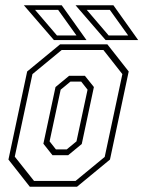

<svg xmlns="http://www.w3.org/2000/svg" viewBox="-20 -708 544 728"><path d="M93 0 12 -103 83 -437 208 -540H387L468 -437L397 -103L272 0ZM109 -22H266.5L377 -113L444 -427L372 -518.5H214L103 -427L36 -114ZM179 -119.5 144.5 -163 190.5 -378 242 -420.5H302L336 -378L290 -162L238.5 -119.5ZM192 -141.5H233L270 -172L312 -368L288 -398.5H247L210 -368L168 -172ZM504 -556H380.5L266.5 -688H410ZM466 -573.5 396.5 -670.5H309L392 -573.5ZM308 -556H184.5L70.5 -688H214ZM270 -573.5 200.5 -670.5H113L196 -573.5Z"/></svg>

Font: Tourney Condensed ExtraLight
Style: Italic
Weight: 200
Width: 3
Italic angle: -12°
Designer: Tyler Finck
Foundry: Etcetera Type Co
Version: Version 1.010; ttfautohint (v1.8.3)